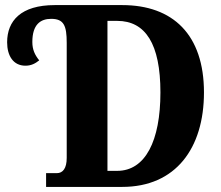

<svg xmlns="http://www.w3.org/2000/svg" viewBox="-20 -734 868 754"><path d="M161 0H460C670 0 781 -152 781 -371C781 -598 659 -714 460 -714H195C62 -714 8 -652 8 -568C8 -515 32 -476 80 -476C103 -476 119 -485 134 -497C117 -518 107 -539 107 -569C107 -638 139 -660 181 -660C231 -660 242 -633 242 -566V-114C242 -73 227 -54 203 -54H161ZM440 -63H402V-652H440C551 -652 610 -562 610 -371C610 -181 551 -63 440 -63Z"/></svg>

Font: Noto Serif Condensed ExtraBold
Style: Regular
Weight: 800
Width: 3
Designer: Monotype Design Team
Foundry: Monotype Imaging Inc.
Version: Version 2.013